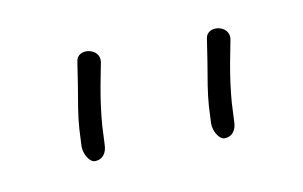

<svg xmlns="http://www.w3.org/2000/svg" viewBox="-32 -633 341 216"><g transform="rotate(-10 139.0 -525.5)"><path d="M51 -483C51 -474 57 -464 63 -464C72 -464 77 -471 77 -481L78 -502C79 -515 81 -531 84 -547L89 -573C91 -589 65 -593 63 -578L59 -552C56 -534 53 -518 52 -503ZM199 -483C199 -474 205 -464 211 -464C220 -464 225 -471 225 -481L226 -502C227 -515 229 -531 232 -547L237 -573C239 -589 213 -593 211 -578L207 -552C204 -534 201 -518 200 -503Z"/></g></svg>

Font: Stray Cat
Style: LtExt
Weight: 300
Version: Version 1.0